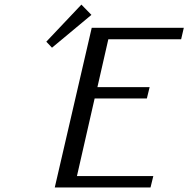

<svg xmlns="http://www.w3.org/2000/svg" viewBox="-20 -822 826 842"><path d="M183.1 0ZM220.2 0ZM640.1 0H220.2L382.3 -700.2H786.1L774.4 -649.9H455.1L407.2 -439.9H636.2L624 -390.1H395L317.4 -49.8H652.3ZM183.1 -612.8ZM183.1 -612.8ZM336.9 -801.8 380.9 -756.8 208 -612.8 183.1 -639.2Z"/></svg>

Font: Pfennig
Style: Italic
Weight: 500
Italic angle: -13°
Version: Version 20120410 ; ttfautohint (v0.8)